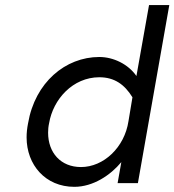

<svg xmlns="http://www.w3.org/2000/svg" viewBox="-20 -723 688 758"><path d="M372.1 -418C431.6 -418 471.7 -389.6 502.9 -338.9L487.3 -245.1C471.7 -140.6 388.7 -63.5 299.8 -63.5C219.7 -63.5 169.9 -120.1 169.9 -199.2C169.9 -210.9 170.9 -223.6 173.8 -236.3C189.5 -331.1 267.6 -418 372.1 -418ZM518.6 -422.9C486.3 -469.7 427.7 -498 372.1 -498C238.3 -498 118.2 -397.5 90.8 -236.3C86.9 -216.8 85 -198.2 85 -180.7C85 -72.3 159.2 14.6 273.4 14.6C347.7 14.6 416 -31.2 459 -83L444.3 0H524.4L648.4 -703.1H568.4Z"/></svg>

Font: Sen-gleads
Style: Italic
Weight: 400
Designer: Kosal Sen, Philatype
Foundry: Philatype
Version: Version 1.004; ttfautohint (v1.8.3)